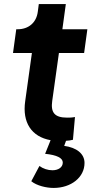

<svg xmlns="http://www.w3.org/2000/svg" viewBox="-20 -688 456 945"><path d="M244 237C330 237 396 185 396 114C396 68 356 38 296 30L305 5C317 4 329 3 339 0L349 -112C333 -109 322 -109 310 -109C248 -109 229 -135 237 -191L270 -427H394L410 -544H287L304 -668H171L166 -630C159 -576 120 -544 67 -544H60L44 -427H137L104 -190C89 -85 135 -15 229 2L202 69C261 75 289 90 289 112C289 135 268 150 238 150C215 150 192 142 174 129L134 204C161 226 208 237 244 237Z"/></svg>

Font: Mluvka Bold
Style: Italic
Weight: 700
Italic angle: -8°
Designer: Modified by Jiří Krblich, Original typeface by Gumpita Rahayu
Foundry: Gumpita Rahayu & Jiří Krblich
Version: Version 2.000;Glyphs 3.1.1 (3134)